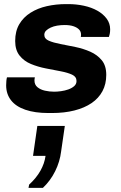

<svg xmlns="http://www.w3.org/2000/svg" viewBox="-20 -541 588 936"><path d="M216 10Q150 10 103.5 -6Q57 -22 33.5 -52.5Q10 -83 10 -125Q10 -136 11 -146.5Q12 -157 14 -164H150Q149 -159 148.5 -156Q148 -153 148 -149Q148 -128 162.5 -116Q177 -104 199 -99Q221 -94 244 -94Q259 -94 277.5 -96.5Q296 -99 313 -105Q330 -111 341.5 -121Q353 -131 353 -146Q353 -167 331.5 -177Q310 -187 276 -193.5Q242 -200 203.5 -207.5Q165 -215 131 -229Q97 -243 75.5 -270Q54 -297 54 -341Q54 -389 74 -423Q94 -457 129 -479Q164 -501 208.5 -511Q253 -521 302 -521H313Q352 -521 389 -513Q426 -505 454.5 -489Q483 -473 500 -450Q517 -427 517 -398Q517 -385 515 -376Q513 -367 511 -361H374Q375 -364 375 -367.5Q375 -371 375 -373Q375 -387 365.5 -397Q356 -407 338.5 -413Q321 -419 295 -419Q276 -419 258.5 -416Q241 -413 227 -406.5Q213 -400 204.5 -391.5Q196 -383 196 -371Q196 -352 218 -342.5Q240 -333 274 -326.5Q308 -320 347 -312Q386 -304 420 -289Q454 -274 476 -247.5Q498 -221 498 -176Q498 -131 479.5 -96.5Q461 -62 426.5 -38.5Q392 -15 343 -2.5Q294 10 233 10ZM119 375 122 359Q157 327 177 291.5Q197 256 202 219H141L162 73H296L278 197Q272 247 249 293.5Q226 340 189 375Z"/></svg>

Font: Chivo Medium
Style: Bold Italic
Weight: 700
Italic angle: -8.05°
Version: Version 2.002